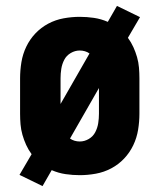

<svg xmlns="http://www.w3.org/2000/svg" viewBox="-20 -585 540 650"><path d="M124 45 46 7 87 -63Q76 -78 68.5 -94.5Q61 -111 56 -128.5Q51 -146 49.5 -164Q48 -182 48 -200V-320Q48 -347 52.5 -374.5Q57 -402 69 -427Q81 -452 100 -472Q119 -492 143.5 -505Q168 -518 195.5 -523Q223 -528 250 -528Q274 -528 298 -524.5Q322 -521 345 -511L376 -565L454 -527L413 -457Q424 -442 431.5 -425.5Q439 -409 444 -391.5Q449 -374 450.5 -356Q452 -338 452 -320V-200Q452 -173 447.5 -145.5Q443 -118 431 -93Q419 -68 400 -48Q381 -28 356.5 -15Q332 -2 304.5 3Q277 8 250 8Q226 8 202 4.5Q178 1 155 -9ZM185 -233 283 -404Q276 -409 267.5 -411.5Q259 -414 250 -414Q234 -414 219.5 -405.5Q205 -397 197.5 -382.5Q190 -368 187.5 -352Q185 -336 185 -320ZM250 -106Q266 -106 280.5 -114.5Q295 -123 302.5 -137.5Q310 -152 312.5 -168Q315 -184 315 -200V-287L217 -116Q224 -111 232.5 -108.5Q241 -106 250 -106Z"/></svg>

Font: Iosevka SS04 Heavy
Style: Regular
Weight: 900
Monospace: yes
Designer: Belleve Invis
Foundry: Belleve Invis
Version: Version 19.0.0; ttfautohint (v1.8.4)